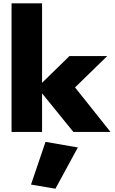

<svg xmlns="http://www.w3.org/2000/svg" viewBox="-20 -800 700 1164"><path d="M401 -460H630L435 -270L650 0H425L235 -234V0H50V-780H235V-298ZM256 60 452 94 316 344 168 319Z"/></svg>

Font: Jost* Black
Style: Regular
Weight: 900
Version: Version 3.7